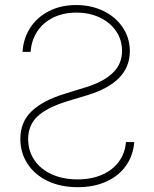

<svg xmlns="http://www.w3.org/2000/svg" viewBox="-20 -738 618 769"><path d="M285.2 -717.8Q345.7 -717.8 394.8 -693.8Q443.8 -669.9 471.9 -627.7Q500 -585.4 500 -533.2Q500 -470.7 458 -427Q416 -383.3 332 -357.4L251 -333Q168.5 -307.6 130.6 -272.2Q92.8 -236.8 92.8 -181.6Q92.8 -133.8 117.7 -96.9Q142.6 -60.1 187.5 -39.8Q232.4 -19.5 291 -19.5Q346.2 -19.5 388.7 -38.1Q431.2 -56.6 456.1 -90.6Q481 -124.5 484.4 -168.9H517.6Q513.7 -115.7 484.9 -74.7Q456.1 -33.7 406.2 -11Q356.4 11.7 291 11.7Q223.1 11.7 170.9 -13.2Q118.7 -38.1 90.1 -82.3Q61.5 -126.5 61.5 -181.6Q61.5 -249.5 107.2 -293Q152.8 -336.4 242.2 -363.3L321.3 -387.7Q393.6 -409.7 431.2 -445.6Q468.8 -481.4 468.8 -534.2Q468.8 -578.1 445.1 -613Q421.4 -647.9 379.9 -667.7Q338.4 -687.5 286.1 -687.5Q233.9 -687.5 193.4 -667.7Q152.8 -647.9 129.4 -612.3Q106 -576.7 102.5 -530.3H70.3Q73.7 -584.5 101.3 -627Q128.9 -669.4 176.5 -693.6Q224.1 -717.8 285.2 -717.8Z"/></svg>

Font: Pretendard Std Thin
Style: Regular
Weight: 100
Designer: Base glyphs from Inter by Rasmus Andersson; Hangeul glyphs from Noto Sans CJK(Source Han Sans) by Jang Soo-young and Kan
Foundry: Kil Hyung-jin
Version: Version 1.309